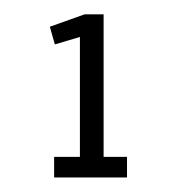

<svg xmlns="http://www.w3.org/2000/svg" viewBox="-20 -760 244 265"><path d="M48.8 -723.1 96.7 -740.2H123V-543.5H155.3V-515.1H54.7V-543.5H90.3V-709L55.7 -698.7Z"/></svg>

Font: News Cycle
Style: Regular
Weight: 500
Version: Version 0.5.2